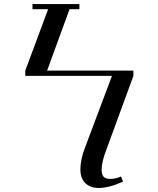

<svg xmlns="http://www.w3.org/2000/svg" viewBox="-20 -722 774 941"><path d="M104 -350.1V-376L215.8 -676.8H139.2V-702.1H369.1V-676.8H320.8L210.9 -376H633.8V-350.1L502 9.8Q478 71.3 478 108.9Q478 132.8 487.3 143.8Q496.6 154.8 520 154.8Q547.4 154.8 573.2 143.1L583 168Q514.6 199.2 463.9 199.2Q422.4 199.2 398.2 175.5Q374 151.9 374 108.9Q374 61 396 2.9L528.8 -350.1Z"/></svg>

Font: Dehuti Alt
Style: Bold
Weight: 700
Version: Version 1.2